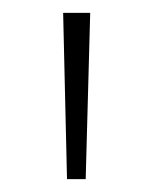

<svg xmlns="http://www.w3.org/2000/svg" viewBox="-20 -820 237 298"><path d="M84 -542H113L120 -800H78Z"/></svg>

Font: Noto Sans Malayalam Condensed ExtraLight
Style: Regular
Weight: 200
Width: 3
Designer: Jelle Bosma - Monotype Design Team
Foundry: Monotype Imaging Inc.
Version: Version 2.104